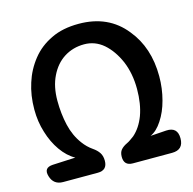

<svg xmlns="http://www.w3.org/2000/svg" viewBox="-114 -916 1040 1032"><g transform="rotate(-15 406.0 -400.0)"><path d="M500 0Q451 0 451 -49Q451 -74 463 -88Q475 -102 496 -112Q507 -117 517.5 -124.5Q528 -132 539 -140Q579 -175 602 -235Q625 -298 625 -381Q625 -466 596 -536Q566 -605 519 -646Q472 -686 412 -686Q349 -686 299 -654Q251 -623 223 -565Q195 -508 195 -430Q195 -358 210 -293Q225 -229 261 -181Q283 -151 312 -131Q334 -116 346 -98Q358 -80 358 -53Q358 0 305 0H112Q59 0 44 -51Q29 -101 82 -104L209 -110Q167 -133 133 -181Q100 -228 82 -288Q63 -348 63 -416Q63 -495 85 -562Q106 -629 150 -684Q193 -738 259 -769Q322 -800 412 -800Q577 -800 670 -683Q758 -576 758 -416Q758 -348 741 -285Q725 -224 695 -179Q666 -134 630 -118L718 -124Q782 -128 782 -64Q782 0 718 0Z"/></g></svg>

Font: MaokenZhuyuanTi
Style: Regular
Weight: 400
Designer: Fontworks Inc & LongZhuTi team: ZERO子、时光羊、荆南、频凡、刘鹏、Little White Dog、帆影Magmeta、奈白不弍、白日月球、ChaoTawei、雨三（排名不分先后）
Version: Version 1.000; 20230222